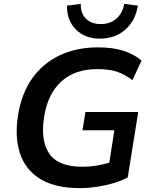

<svg xmlns="http://www.w3.org/2000/svg" viewBox="-20 -959 780 989"><path d="M391 10Q264 10 187.5 -37Q111 -84 83 -168.5Q55 -253 73 -366Q91 -478 146 -555.5Q201 -633 287.5 -674Q374 -715 485 -715Q562 -715 617 -697Q672 -679 709 -647L662 -546Q621 -577 581.5 -590Q542 -603 480 -603Q365 -603 295 -538.5Q225 -474 207 -355Q188 -235 234 -167.5Q280 -100 404 -100Q441 -100 475 -105.5Q509 -111 543 -121L569 -288H405L420 -382H692L638 -45Q589 -19 521 -4.5Q453 10 391 10ZM494 -760Q418 -760 371 -807Q324 -854 325 -930L396 -939Q395 -890 423 -862.5Q451 -835 499 -835Q547 -835 579 -862.5Q611 -890 620 -939L690 -930Q678 -852 625 -806Q572 -760 494 -760Z"/></svg>

Font: Mulish
Style: Bold Italic
Weight: 700
Italic angle: -9°
Designer: Vernon Adams
Foundry: Vernon Adams
Version: Version 3.603; ttfautohint (v1.8.3)